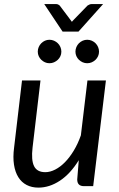

<svg xmlns="http://www.w3.org/2000/svg" viewBox="-20 -892 570 920"><path d="M487.5 -506.5 426.5 0H382.5Q350 0 350 -32L357.5 -124.5Q317.5 -59.5 267.2 -26.2Q217 7 164 7Q132 7 107.5 -5.8Q83 -18.5 67.8 -43Q52.5 -67.5 47 -103Q41.5 -138.5 47.5 -184.5L85.5 -506.5H174L136 -184.5Q129 -125 143.2 -96Q157.5 -67 197 -67Q220 -67 244.5 -79.5Q269 -92 291.5 -115Q314 -138 333.8 -170.8Q353.5 -203.5 367.5 -243.5L399 -506.5ZM217 -701.5Q228.5 -701.5 238.8 -697Q249 -692.5 257 -684.8Q265 -677 269.5 -666.5Q274 -656 274 -644.5Q274 -633 269.5 -623Q265 -613 257 -605.5Q249 -598 238.8 -593.5Q228.5 -589 217 -589Q205.5 -589 195.5 -593.5Q185.5 -598 177.8 -605.5Q170 -613 165.5 -623Q161 -633 161 -644.5Q161 -656 165.5 -666.5Q170 -677 177.8 -684.8Q185.5 -692.5 195.5 -697Q205.5 -701.5 217 -701.5ZM356 -740.5H280L192 -872.5H249Q254.5 -872.5 259 -870.2Q263.5 -868 266 -865.5L317.5 -797Q319 -795 320.8 -792.5Q322.5 -790 324.5 -787.5Q326.5 -790 328.5 -792.2Q330.5 -794.5 333 -797L399.5 -865.5Q403.5 -868 408.5 -870.2Q413.5 -872.5 419 -872.5H474ZM398 -701.5Q409.5 -701.5 419.8 -697Q430 -692.5 437.8 -684.8Q445.5 -677 450 -666.5Q454.5 -656 454.5 -644.5Q454.5 -633 450 -623Q445.5 -613 437.8 -605.5Q430 -598 419.8 -593.5Q409.5 -589 398 -589Q386.5 -589 376.2 -593.5Q366 -598 358.2 -605.5Q350.5 -613 346 -623Q341.5 -633 341.5 -644.5Q341.5 -656 346 -666.5Q350.5 -677 358.2 -684.8Q366 -692.5 376.2 -697Q386.5 -701.5 398 -701.5Z"/></svg>

Font: Lato 2
Style: Italic
Weight: 400
Italic angle: -7°
Designer: Lukasz Dziedzic with Adam Twardoch and Botio Nikoltchev
Foundry: tyPoland Lukasz Dziedzic
Version: Version 2.015; 2015-08-06; http://www.latofonts.com/